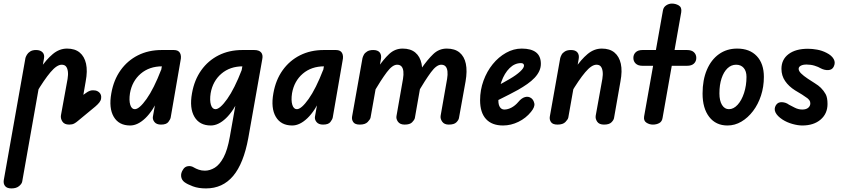

<svg xmlns="http://www.w3.org/2000/svg" viewBox="-64 -695 4701 1071"><path d="M322 0Q295 0 284 -17Q273 -34 276 -52L313 -255Q317 -279 314.5 -297Q312 -315 304 -324.5Q296 -334 280 -334Q253 -334 217.5 -292Q182 -250 137 -174L159 -311Q194 -363 230.5 -393.5Q267 -424 310 -424Q354 -424 380.5 -402Q407 -380 416 -339.5Q425 -299 414 -241L401 -166L415 -176Q439 -194 459 -191Q478 -191 490.5 -178.5Q503 -166 500 -146Q499 -135 490.5 -124Q482 -113 468 -101L370 -20Q361 -12 350 -6Q339 0 322 0ZM0 356Q-25 356 -35.5 343Q-46 330 -43 310L78 -372Q80 -379 86 -389.5Q92 -400 104.5 -408Q117 -416 137 -416Q161 -416 173.5 -403Q186 -390 181 -367L60 317Q58 330 42.5 343Q27 356 0 356Z M662 5Q599 5 570.5 -43.5Q542 -92 557 -175Q570 -249 608.5 -303Q647 -357 705.5 -386.5Q764 -416 838 -416H875L862 -325H841Q769 -325 721 -284Q673 -243 661 -175Q655 -135 662.5 -110.5Q670 -86 688 -86Q713 -86 753.5 -143Q794 -200 835 -306L826 -157Q789 -76 746.5 -35.5Q704 5 662 5ZM834 0Q809 0 797.5 -14.5Q786 -29 789 -45L855 -416H906Q931 -416 940 -399.5Q949 -383 943 -357L888 -39Q886 -29 875 -14.5Q864 0 834 0Z M1112 5Q1049 5 1020.5 -43.5Q992 -92 1007 -175Q1020 -249 1058.5 -303Q1097 -357 1155.5 -386.5Q1214 -416 1288 -416H1325L1312 -325H1291Q1219 -325 1171 -284Q1123 -243 1111 -175Q1105 -135 1112.5 -110.5Q1120 -86 1138 -86Q1163 -86 1203.5 -143Q1244 -200 1285 -306L1276 -157Q1239 -76 1196.5 -35.5Q1154 5 1112 5ZM1085 356Q1043 356 1012 344.5Q981 333 965 321Q949 309 946.5 289.5Q944 270 957 251Q966 235 984 232Q1002 229 1019 240Q1029 246 1044.5 251.5Q1060 257 1079 257Q1107 257 1134 240.5Q1161 224 1183 183Q1205 142 1218 68L1304 -416H1354Q1381 -416 1392.5 -402.5Q1404 -389 1399 -365L1321 75Q1295 217 1236.5 286.5Q1178 356 1085 356Z M1566 5Q1503 5 1474.5 -43.5Q1446 -92 1461 -175Q1474 -249 1512.5 -303Q1551 -357 1609.5 -386.5Q1668 -416 1742 -416H1779L1766 -325H1745Q1673 -325 1625 -284Q1577 -243 1565 -175Q1559 -135 1566.5 -110.5Q1574 -86 1592 -86Q1617 -86 1657.5 -143Q1698 -200 1739 -306L1730 -157Q1693 -76 1650.5 -35.5Q1608 5 1566 5ZM1738 0Q1713 0 1701.5 -14.5Q1690 -29 1693 -45L1759 -416H1810Q1835 -416 1844 -399.5Q1853 -383 1847 -357L1792 -39Q1790 -29 1779 -14.5Q1768 0 1738 0Z M1943 0Q1916 0 1906.5 -14Q1897 -28 1900 -45L1958 -371Q1960 -379 1965.5 -389.5Q1971 -400 1984 -408Q1997 -416 2018 -416Q2043 -416 2054 -402.5Q2065 -389 2061 -366L2003 -39Q2001 -29 1987 -14.5Q1973 0 1943 0ZM2193 0Q2167 0 2155.5 -16.5Q2144 -33 2148 -50L2184 -255Q2188 -279 2186 -297Q2184 -315 2175.5 -324.5Q2167 -334 2151 -334Q2125 -334 2093.5 -292Q2062 -250 2017 -174L2039 -311Q2074 -363 2106.5 -393.5Q2139 -424 2182 -424Q2226 -424 2252.5 -402Q2279 -380 2287.5 -339.5Q2296 -299 2286 -241L2250 -36Q2247 -25 2234.5 -12.5Q2222 0 2193 0ZM2439 0Q2414 0 2402.5 -16.5Q2391 -33 2394 -50L2430 -255Q2434 -279 2432 -297Q2430 -315 2421.5 -324.5Q2413 -334 2397 -334Q2371 -334 2340 -292Q2309 -250 2264 -174L2285 -311Q2321 -363 2353 -393.5Q2385 -424 2428 -424Q2473 -424 2499.5 -402Q2526 -380 2534.5 -339.5Q2543 -299 2533 -241L2496 -36Q2494 -25 2481.5 -12.5Q2469 0 2439 0Z M2742 5Q2680 5 2647 -31Q2614 -67 2614 -136Q2614 -193 2633 -245Q2652 -297 2684.5 -337Q2717 -377 2759 -400.5Q2801 -424 2846 -424Q2899 -424 2926 -403Q2953 -382 2953 -339Q2953 -318 2944 -298.5Q2935 -279 2918 -261Q2901 -243 2877.5 -226.5Q2854 -210 2826 -194Q2806 -183 2778 -168.5Q2750 -154 2719.5 -139Q2689 -124 2661 -111L2676 -197Q2688 -204 2706 -213.5Q2724 -223 2744 -234.5Q2764 -246 2780 -255Q2816 -276 2837.5 -296Q2859 -316 2859 -329Q2859 -335 2855 -339Q2851 -343 2842 -343Q2807 -343 2778.5 -315Q2750 -287 2733 -239.5Q2716 -192 2716 -134Q2716 -110 2725 -97Q2734 -84 2749 -84Q2769 -84 2789.5 -95Q2810 -106 2827 -126Q2845 -148 2864.5 -153.5Q2884 -159 2900 -147Q2912 -138 2916.5 -118.5Q2921 -99 2898 -71Q2870 -36 2828 -15.5Q2786 5 2742 5Z M3046 0Q3019 0 3009.5 -14Q3000 -28 3003 -45L3061 -371Q3063 -379 3068.5 -389.5Q3074 -400 3087 -408Q3100 -416 3121 -416Q3146 -416 3157 -402.5Q3168 -389 3164 -366L3106 -39Q3104 -29 3090 -14.5Q3076 0 3046 0ZM3305 0Q3278 0 3267 -16.5Q3256 -33 3259 -50L3296 -255Q3300 -279 3297.5 -297Q3295 -315 3287 -324.5Q3279 -334 3263 -334Q3236 -334 3200.5 -292Q3165 -250 3120 -174L3142 -311Q3177 -363 3213.5 -393.5Q3250 -424 3293 -424Q3337 -424 3363.5 -402Q3390 -380 3399 -339.5Q3408 -299 3397 -241L3361 -36Q3359 -25 3346.5 -12.5Q3334 0 3305 0Z M3578 0Q3558 0 3541.5 -11Q3525 -22 3529 -46L3634 -637Q3637 -655 3652 -665Q3667 -675 3684 -675Q3705 -675 3722.5 -664.5Q3740 -654 3736 -627L3632 -38Q3629 -17 3613.5 -8.5Q3598 0 3578 0ZM3520 -328Q3495 -328 3482 -340.5Q3469 -353 3469 -372Q3469 -391 3482 -403.5Q3495 -416 3520 -416H3768Q3794 -416 3807 -403.5Q3820 -391 3820 -372Q3820 -353 3807 -340.5Q3794 -328 3768 -328Z M3994 5Q3929 5 3892 -43Q3855 -91 3855 -173Q3855 -249 3879 -305.5Q3903 -362 3946.5 -393Q3990 -424 4048 -424Q4118 -424 4157.5 -382Q4197 -340 4197 -266Q4197 -211 4181 -162Q4165 -113 4136.5 -75.5Q4108 -38 4071.5 -16.5Q4035 5 3994 5ZM4002 -86Q4028 -86 4050.5 -110.5Q4073 -135 4086.5 -176.5Q4100 -218 4100 -266Q4100 -298 4084.5 -316Q4069 -334 4042 -334Q4015 -334 3994 -314Q3973 -294 3961 -258Q3949 -222 3949 -174Q3949 -133 3963.5 -109.5Q3978 -86 4002 -86Z M4411 5Q4387 5 4356.5 -3.5Q4326 -12 4301 -28Q4272 -47 4262 -67.5Q4252 -88 4264 -108Q4275 -126 4297.5 -125Q4320 -124 4337 -111Q4347 -106 4368 -95Q4389 -84 4411 -84Q4433 -84 4444.5 -94Q4456 -104 4456 -118Q4456 -128 4452 -134Q4448 -140 4440 -147Q4428 -156 4410 -167.5Q4392 -179 4371 -191Q4336 -213 4315.5 -243Q4295 -273 4295 -311Q4295 -363 4334.5 -393Q4374 -423 4443 -423Q4467 -423 4494.5 -418Q4522 -413 4547 -400Q4575 -386 4586.5 -365.5Q4598 -345 4586 -322Q4577 -305 4556 -304Q4535 -303 4514 -314Q4501 -322 4480 -328.5Q4459 -335 4435 -335Q4415 -335 4403 -328.5Q4391 -322 4391 -311Q4391 -299 4404.5 -285.5Q4418 -272 4442 -256Q4461 -243 4481.5 -230.5Q4502 -218 4515 -205Q4531 -189 4541.5 -170Q4552 -151 4552 -115Q4552 -61 4513.5 -28Q4475 5 4411 5Z"/></svg>

Font: Edu VIC WA NT Beginner SemiBold
Style: Regular
Weight: 600
Designer: Tina and Corey Anderson
Foundry: Google for Education
Version: Version 1.003